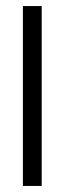

<svg xmlns="http://www.w3.org/2000/svg" viewBox="-20 -613 235 633"><path d="M55.5 0H117.5V-593H55.5Z"/></svg>

Font: Anybody UltraCondensed Thin Light
Style: Regular
Weight: 300
Version: Version 1.111